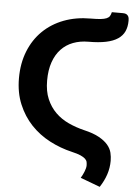

<svg xmlns="http://www.w3.org/2000/svg" viewBox="-62 -824 724 1043"><g transform="rotate(5 300.0 -302.5)"><path d="M392.5 -606.5Q347 -606.5 309.2 -592.2Q271.5 -578 244.2 -549.2Q217 -520.5 202 -477.5Q187 -434.5 187 -377Q187 -319 205 -276.8Q223 -234.5 253.5 -204.5Q284 -174.5 324.5 -155.8Q365 -137 410.5 -126Q462 -114 493.2 -96.5Q524.5 -79 541.5 -58.8Q558.5 -38.5 563.8 -16.2Q569 6 569 27.5Q569 66 557.2 101.8Q545.5 137.5 522 173.5L415 133.5Q419 126.5 423.8 117.8Q428.5 109 432.2 99.5Q436 90 438.5 80.8Q441 71.5 441 64Q441 54.5 439.2 45.5Q437.5 36.5 429 28.2Q420.5 20 403.2 12.2Q386 4.5 355.5 -2.5Q291 -17.5 232.8 -48Q174.5 -78.5 130.2 -125.2Q86 -172 59.8 -234.8Q33.5 -297.5 33.5 -377Q33.5 -458 59.8 -523.8Q86 -589.5 133.5 -636Q181 -682.5 247.2 -707.8Q313.5 -733 393.5 -733Q427 -733 447.5 -735.2Q468 -737.5 479.8 -742.5Q491.5 -747.5 496.8 -756Q502 -764.5 505 -777.5H566Q578 -777.5 584.8 -773.5Q591.5 -769.5 594.8 -763.5Q598 -757.5 598.8 -750.8Q599.5 -744 599.5 -739Q599.5 -706 588.2 -681.2Q577 -656.5 552.2 -639.8Q527.5 -623 488 -614.8Q448.5 -606.5 392.5 -606.5Z"/></g></svg>

Font: Lato Heavy
Style: Regular
Weight: 800
Designer: Lukasz Dziedzic
Foundry: tyPoland Lukasz Dziedzic
Version: Version 2.007; 2014-02-27